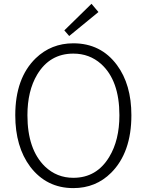

<svg xmlns="http://www.w3.org/2000/svg" viewBox="-20 -968 766 1001"><path d="M362.3 12.7Q222.7 12.7 137.7 -98.6Q59.6 -203.1 59.6 -367.2Q59.6 -560.5 166 -664.1Q247.1 -742.2 362.3 -742.2Q505.9 -742.2 589.8 -628.9Q665 -527.3 665 -367.2Q665 -172.9 559.6 -67.4Q479.5 12.7 362.3 12.7ZM362.3 -41Q484.4 -41 549.8 -150.4Q602.5 -237.3 602.5 -367.2Q602.5 -548.8 506.8 -634.8Q446.3 -688.5 362.3 -688.5Q239.3 -688.5 173.8 -579.1Q123 -494.1 123 -367.2Q123 -188.5 214.8 -99.6Q276.4 -41 362.3 -41ZM340.8 -780.3 315.4 -809.6 457 -948.2 493.2 -905.3Z"/></svg>

Font: Taipei Sans TC Beta Light
Style: Regular
Weight: 300
Designer: JT Foundry
Foundry: JT Foundry
Version: Version 1.000